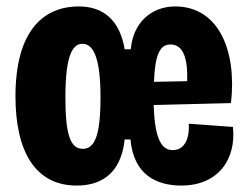

<svg xmlns="http://www.w3.org/2000/svg" viewBox="-20 -562 770 596"><path d="M218 14C285 14 355 -15 367 -129H385C395 -19 466 14 543 14C659 14 714 -70 703 -168L566 -178C569 -122 547 -96 516 -96C476 -96 460 -144 457 -236L697 -242C716 -409 656 -542 524 -542C450 -542 393 -492 386 -409H367C352 -499 301 -542 225 -542C108 -542 28 -458 28 -263C28 -91 90 14 218 14ZM237 -100C200 -100 183 -140 183 -259C183 -390 205 -426 236 -426C272 -426 292 -377 292 -259C292 -139 273 -100 237 -100ZM509 -424C539 -424 564 -400 561 -310L458 -308C461 -389 475 -424 509 -424Z"/></svg>

Font: Bricolage Grotesque 10pt Condensed ExtraBold
Style: Regular
Weight: 800
Width: 3
Designer: Mathieu Triay
Foundry: Atelier Triay
Version: Version 1.000;gftools[0.9.29]